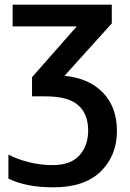

<svg xmlns="http://www.w3.org/2000/svg" viewBox="-20 -561 554 821"><path d="M458 -541H34V-448H308L117 -231V-149H174Q271 -149 314 -111.5Q357 -74 357 -3Q357 62 319.5 103.5Q282 145 205 145Q153 145 103.5 132.5Q54 120 16 100V203Q93 240 208 240Q342 240 411 172Q480 104 480 -1Q480 -102 421 -164Q362 -226 256 -237L458 -461Z"/></svg>

Font: Noto Sans Display Medium
Style: Regular
Weight: 500
Designer: Monotype Design Team
Foundry: Monotype Imaging Inc.
Version: Version 1.900